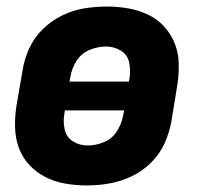

<svg xmlns="http://www.w3.org/2000/svg" viewBox="-20 -558 616 586"><path d="M245 8Q279 8 313.5 2Q348 -4 381 -19.5Q414 -35 440.5 -61Q467 -87 482 -120Q497 -153 503 -187L521 -297Q526 -330 525.5 -363Q525 -396 513.5 -425Q502 -454 481 -477Q460 -500 431.5 -513.5Q403 -527 371 -532.5Q339 -538 306 -538Q272 -538 237.5 -532.5Q203 -527 170 -511Q137 -495 110.5 -469Q84 -443 69 -410Q54 -377 49 -344L30 -234Q25 -200 26 -167.5Q27 -135 38 -105.5Q49 -76 70.5 -53.5Q92 -31 120 -17Q148 -3 180 2.5Q212 8 245 8ZM192 -309 195 -324Q199 -349 213.5 -372Q228 -395 253 -405.5Q278 -416 304 -416Q329 -416 349.5 -403Q370 -390 374.5 -366Q379 -342 375 -317L373 -309ZM248 -114Q222 -114 202 -127Q182 -140 177 -164.5Q172 -189 177 -214L178 -221H359L356 -207Q352 -182 337.5 -158.5Q323 -135 298 -124.5Q273 -114 248 -114Z"/></svg>

Font: Iosevka Sparkle Heavy
Style: Italic
Weight: 900
Italic angle: -9°
Designer: Belleve Invis
Foundry: Belleve Invis
Version: Version 4.5.0; ttfautohint (v1.8.3)